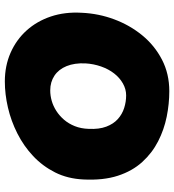

<svg xmlns="http://www.w3.org/2000/svg" viewBox="16 -712 703 774"><g transform="rotate(90 367.0 -324.5)"><path d="M308 7Q245 7 192.5 -16Q140 -39 102.5 -80.5Q65 -122 46 -178.5Q27 -235 31 -303Q34 -371 57.5 -434Q81 -497 122 -547Q163 -597 220 -626.5Q277 -656 347 -656Q398 -656 450 -645.5Q502 -635 549 -611Q596 -587 632.5 -547Q669 -507 688 -448.5Q707 -390 703 -310Q700 -246 674.5 -195.5Q649 -145 608.5 -107Q568 -69 517.5 -43.5Q467 -18 413 -5.5Q359 7 308 7ZM344 -176Q365 -176 386 -182Q407 -188 426.5 -200.5Q446 -213 462 -231.5Q478 -250 488 -275Q498 -300 499 -331Q501 -373 490 -402Q479 -431 459.5 -448.5Q440 -466 415 -474Q390 -482 364 -482Q339 -482 316 -469Q293 -456 275.5 -433.5Q258 -411 247.5 -381Q237 -351 235 -318Q233 -274 246 -242Q259 -210 284.5 -193Q310 -176 344 -176Z"/></g></svg>

Font: Sour Gummy Black
Style: Regular
Weight: 900
Version: Version 1.000